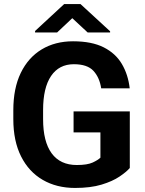

<svg xmlns="http://www.w3.org/2000/svg" viewBox="-20 -927 722 957"><path d="M627 -371.6V-89.8Q610.4 -70.3 575.7 -46.9Q541 -23.4 486.3 -6.8Q431.6 9.8 354 9.8Q262.2 9.8 192.9 -30.5Q123.5 -70.8 85 -147.5Q46.4 -224.1 46.4 -333V-377.4Q46.4 -486.8 83.5 -563.5Q120.6 -640.1 187.7 -680.7Q254.9 -721.2 344.2 -721.2Q437 -721.2 496.6 -691.2Q556.2 -661.1 587.4 -608.2Q618.7 -555.2 626.5 -486.8H484.4Q476.1 -541 445.6 -574Q415 -606.9 348.1 -606.9Q274.4 -606.9 234.6 -548.3Q194.8 -489.7 194.8 -378.4V-333Q194.8 -221.2 237.5 -162.8Q280.3 -104.5 362.8 -104.5Q415 -104.5 441.9 -116.9Q468.8 -129.4 480.5 -141.1V-267.1H346.7V-371.6ZM381.3 -906.7 528.8 -771V-765.1H417L340.3 -836.4L264.6 -765.1H154.8V-772.5L299.8 -906.7Z"/></svg>

Font: Vazirmatn RD
Style: Bold
Weight: 700
Designer: Saber Rastikerdar
Foundry: Saber Rastikerdar
Version: Version 32.102